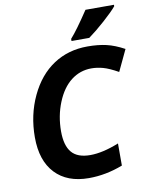

<svg xmlns="http://www.w3.org/2000/svg" viewBox="-100 -1004 852 1086"><g transform="rotate(-10 326.0 -460.5)"><path d="M441.9 -599.1Q377.4 -599.1 325.9 -559.6Q274.4 -520 243.2 -443.1Q211.9 -366.2 211.9 -277.8Q211.9 -196.3 245.4 -156.7Q278.8 -117.2 352.1 -117.2Q423.3 -117.2 517.1 -154.8V-27.8Q419.9 9.8 321.8 9.8Q197.8 9.8 128.9 -63.2Q60.1 -136.2 60.1 -270Q60.1 -397.9 110.8 -505.6Q161.6 -613.3 246.6 -669.2Q331.5 -725.1 441.9 -725.1Q502.9 -725.1 550.3 -714.1Q597.7 -703.1 651.9 -673.8L594.2 -551.8Q542.5 -580.6 508.8 -589.8Q475.1 -599.1 441.9 -599.1ZM358.9 -783.2Q397.5 -826.2 467.3 -931.2H630.9V-922.9Q608.4 -895.5 555.7 -848.4Q502.9 -801.3 460.9 -771H358.9Z"/></g></svg>

Font: Zoram GWebM
Style: Bold Italic
Weight: 700
Italic angle: -12°
Foundry: Ascender Corporation
Version: Version 1.000